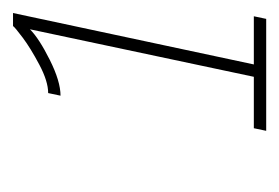

<svg xmlns="http://www.w3.org/2000/svg" viewBox="-87 -764 429 295"><g transform="rotate(-90 127.5 -616.5)"><path d="M250 -441 246 -422H74L78 -441H157L230 -785Q216 -771 183 -754.5Q150 -738 128 -738L132 -757Q150 -757 175.5 -770.5Q201 -784 217 -796Q233 -808 235 -811H255L176 -441Z"/></g></svg>

Font: Raleway-v4020 Thin
Style: Italic
Weight: 250
Italic angle: -12°
Designer: Matt McInerney, Pablo Impallari, Rodrigo Fuenzalida
Foundry: Matt McInerney, Pablo Impallari, Rodrigo Fuenzalida
Version: Version 4.020;PS 004.020;hotconv 1.0.88;makeotf.lib2.5.64775